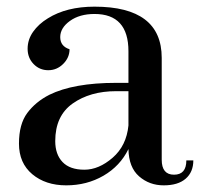

<svg xmlns="http://www.w3.org/2000/svg" viewBox="-20 -547 601 577"><path d="M366 -99Q341 -48 291 -19Q241 10 179 10Q117 10 77 -23.5Q37 -57 37 -115.5Q37 -174 62 -207.5Q87 -241 128 -262Q201 -298 329 -298H366V-393Q366 -505 264 -505Q219 -505 190 -484Q161 -463 161 -435.5Q161 -408 189 -399Q189 -374 170 -355Q151 -336 125 -336Q99 -336 81 -354.5Q63 -373 63 -400.5Q63 -428 79.5 -451.5Q96 -475 124 -492Q180 -527 264 -527Q466 -527 466 -373V-67Q466 -22 503 -22Q540 -22 540 -65H561Q561 -30 538 -10Q515 10 472 10Q429 10 398 -17Q367 -44 366 -99ZM366 -170V-273H329Q251 -273 198.5 -236Q146 -199 146 -123Q146 -83 168 -60Q190 -37 233.5 -37Q277 -37 318.5 -73Q360 -109 366 -170Z"/></svg>

Font: Prata
Style: Regular
Weight: 400
Designer: Cyreal (www.cyreal.org)
Foundry: Cyreal (www.cyreal.org)
Version: Version 1.010